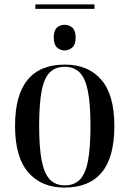

<svg xmlns="http://www.w3.org/2000/svg" viewBox="-20 -838 586 868"><path d="M140 -798V-818H407V-798ZM272 -610Q252 -610 237.5 -623.5Q223 -637 223 -668Q223 -700 237.5 -713Q252 -726 272 -726Q292 -726 307 -713Q322 -700 322 -668Q322 -637 307 -623.5Q292 -610 272 -610ZM272 10Q167 10 107.5 -59Q48 -128 48 -269Q48 -546 274 -546Q379 -546 438 -477.5Q497 -409 497 -269Q497 -127 440 -58.5Q383 10 272 10ZM273 0Q316 0 341.5 -26.5Q367 -53 378 -112Q389 -171 389 -269Q389 -367 377.5 -425.5Q366 -484 340.5 -510Q315 -536 272 -536Q230 -536 204.5 -510Q179 -484 168 -425.5Q157 -367 157 -269Q157 -171 168.5 -112Q180 -53 205.5 -26.5Q231 0 273 0Z"/></svg>

Font: Noto Serif Display SemiCondensed Medium
Style: Regular
Weight: 500
Width: 4
Designer: Monotype Design Team
Foundry: Monotype Imaging Inc.
Version: Version 2.009